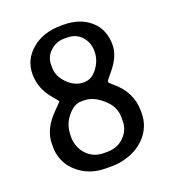

<svg xmlns="http://www.w3.org/2000/svg" viewBox="-127 -779 802 889"><g transform="rotate(-20 273.5 -335.0)"><path d="M168.9 -526.4V-511.7Q168.9 -469.2 204.6 -433.6Q240.2 -397.9 284.2 -397.9L287.6 -398.4Q324.2 -398.4 351.6 -436Q378.9 -473.6 378.9 -515.6V-519.5Q378.9 -560.1 352.1 -589.8Q325.2 -619.6 280.8 -619.6H266.1Q228 -619.6 198.5 -593Q168.9 -566.4 168.9 -526.4ZM391.6 -168V-185.5Q391.6 -234.4 356.4 -269.5Q306.6 -319.3 256.3 -319.3H240.2Q200.7 -319.3 165 -268.1Q141.6 -234.4 141.6 -186.5L141.1 -182.1Q141.1 -130.4 174.1 -94.5Q207 -58.6 258.3 -58.6H275.9Q326.2 -58.6 358.9 -91.3Q391.6 -124 391.6 -168ZM467.8 -516.6Q467.8 -458.5 414.6 -397Q389.2 -367.7 389.2 -362.3Q389.2 -356.9 404.3 -344.7Q486.3 -278.8 486.3 -184.6V-173.8Q486.3 -98.6 430.2 -46.4Q400.4 -18.6 357.9 -3.7Q315.4 11.2 277.3 11.2H243.2Q163.6 11.2 107.9 -35.6Q75.2 -63 61 -96.7Q46.9 -130.4 46.9 -159.7V-181.2Q46.9 -254.9 117.2 -323.2Q146.5 -352.1 146.5 -354.5Q146.5 -357.4 123.5 -383.8Q72.8 -442.9 72.8 -514.4Q72.8 -585.9 129.2 -633.5Q185.5 -681.2 273.9 -681.2H285.2Q366.2 -681.2 417 -637Q467.8 -592.8 467.8 -516.6Z"/></g></svg>

Font: Averia Libre
Style: Regular
Weight: 400
Version: Version 1.002